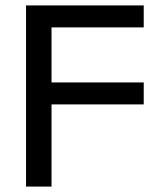

<svg xmlns="http://www.w3.org/2000/svg" viewBox="-20 -688 588 708"><path d="M76 0V-668H510V-587H170V-384H510V-303H170V0Z"/></svg>

Font: Atkinson Hyperlegible Pro
Style: Regular
Weight: 400
Designer: Elliott Scott, Megan Eiswerth, Linus Boman, Theodore Petrosky, Jacob Perez
Foundry: Braille Institute
Version: Version 1.5.1